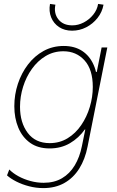

<svg xmlns="http://www.w3.org/2000/svg" viewBox="-20 -756 604 988"><path d="M203.1 211.9Q165.5 211.9 129.9 202.6Q94.2 193.4 64.7 178.5Q35.2 163.6 16.1 146.5L27.8 116.2Q46.9 135.7 75.2 151.1Q103.5 166.5 137 175.5Q170.4 184.6 204.6 184.6Q259.3 184.6 299.1 161.1Q338.9 137.7 364.5 95.2Q390.1 52.7 401.4 -3.9L418.9 -89.8H406.2L426.8 -127L476.6 -361.3L469.7 -385.7H478L502.9 -511.7H532.2L430.7 -2Q418 63.5 387.7 111.6Q357.4 159.7 311 185.8Q264.6 211.9 203.1 211.9ZM235.4 7.8Q175.3 7.8 135 -21Q94.7 -49.8 74.2 -99.1Q53.7 -148.4 53.7 -209.5Q53.7 -269 72 -324.5Q90.3 -379.9 123.8 -423.8Q157.2 -467.8 204.1 -493.7Q251 -519.5 308.1 -519.5Q363.8 -519.5 402.8 -493.9Q441.9 -468.3 462.4 -420.9Q482.9 -373.5 482.9 -308.1Q482.9 -249.5 466.3 -193.1Q449.7 -136.7 417.7 -91.3Q385.7 -45.9 339.8 -19Q293.9 7.8 235.4 7.8ZM235.8 -19.5Q287.1 -19.5 328.1 -44.7Q369.1 -69.8 397.9 -112.1Q426.8 -154.3 442.1 -205.6Q457.5 -256.8 457.5 -308.6Q457.5 -398.4 415 -445.3Q372.6 -492.2 306.2 -492.2Q255.9 -492.2 214.8 -467.5Q173.8 -442.9 144.3 -401.6Q114.7 -360.4 98.9 -309.6Q83 -258.8 83 -206.5Q83 -125 122.6 -72.3Q162.1 -19.5 235.8 -19.5ZM351.1 -598.1Q312 -598.1 283.9 -616.7Q255.9 -635.3 243.2 -666.7Q230.5 -698.2 237.3 -735.8L265.1 -731.9Q255.9 -687.5 280.3 -656.5Q304.7 -625.5 352.1 -625.5Q382.3 -625.5 410.9 -640.4Q439.5 -655.3 459.7 -680.4Q480 -705.6 484.9 -735.8L512.7 -731.9Q505.9 -693.8 481.9 -663.6Q458 -633.3 423.8 -615.7Q389.6 -598.1 351.1 -598.1Z"/></svg>

Font: Reddit Sans ExtraLight
Style: Italic
Weight: 250
Italic angle: -11.25°
Designer: Stephen Hutchings
Version: Version 1.013